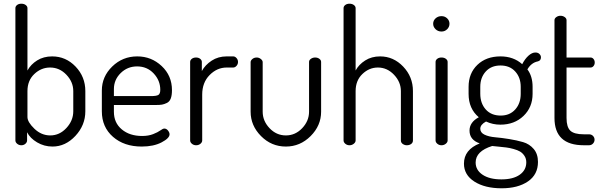

<svg xmlns="http://www.w3.org/2000/svg" viewBox="-20 -783 3245 1035"><path d="M128 -739V-403Q146 -436 180.5 -457.5Q215 -479 261 -479Q335 -479 387.5 -424Q440 -369 440 -292V-183Q440 -108 386.5 -50.5Q333 7 263 7Q218 7 180 -15.5Q142 -38 126 -70V-26Q126 -16 117 -8Q108 0 95 0Q82 0 72.5 -8Q63 -16 63 -26V-739Q63 -749 72 -756Q81 -763 95 -763Q109 -763 118.5 -756Q128 -749 128 -739ZM375 -183V-292Q375 -341 338 -380Q301 -419 250 -419Q202 -419 165 -384Q128 -349 128 -292V-152Q128 -125 165.5 -89Q203 -53 251 -53Q301 -53 338 -93Q375 -133 375 -183Z M720 -479Q796 -479 851.5 -427Q907 -375 907 -297Q907 -269 900.5 -252Q894 -235 879.5 -228Q865 -221 853 -219Q841 -217 820 -217H594V-180Q594 -121 636.5 -85.5Q679 -50 746 -50Q780 -50 805.5 -60Q831 -70 844.5 -80Q858 -90 866 -90Q877 -90 885.5 -79.5Q894 -69 894 -59Q894 -38 851 -15.5Q808 7 744 7Q649 7 589 -45.5Q529 -98 529 -183V-295Q529 -370 585 -424.5Q641 -479 720 -479ZM594 -265H794Q824 -265 834 -271.5Q844 -278 844 -299Q844 -349 808.5 -387Q773 -425 719 -425Q667 -425 630.5 -389Q594 -353 594 -303Z M1237 -419H1202Q1150 -419 1110 -378.5Q1070 -338 1070 -273V-26Q1070 -16 1060.5 -8Q1051 0 1037 0Q1024 0 1014.5 -8Q1005 -16 1005 -26V-449Q1005 -459 1014 -466Q1023 -473 1037 -473Q1050 -473 1059 -466Q1068 -459 1068 -449V-400Q1086 -433 1121 -456Q1156 -479 1202 -479H1237Q1247 -479 1255 -470Q1263 -461 1263 -449Q1263 -437 1255 -428Q1247 -419 1237 -419Z M1521 7Q1443 7 1387 -49.5Q1331 -106 1331 -181V-448Q1331 -457 1340.5 -465Q1350 -473 1364 -473Q1376 -473 1386 -465Q1396 -457 1396 -448V-181Q1396 -131 1433 -92Q1470 -53 1521 -53Q1572 -53 1609 -92Q1646 -131 1646 -181V-449Q1646 -459 1656 -466Q1666 -473 1679 -473Q1692 -473 1701.5 -466Q1711 -459 1711 -449V-181Q1711 -106 1654.5 -49.5Q1598 7 1521 7Z M1897 -292V-26Q1897 -16 1887 -8Q1877 0 1864 0Q1851 0 1841.5 -8Q1832 -16 1832 -26V-739Q1832 -749 1841 -756Q1850 -763 1864 -763Q1878 -763 1887.5 -756Q1897 -749 1897 -739V-403Q1914 -435 1948.5 -457Q1983 -479 2029 -479Q2101 -479 2153.5 -424Q2206 -369 2206 -292V-26Q2206 -14 2196.5 -7Q2187 0 2173 0Q2161 0 2151 -7Q2141 -14 2141 -26V-292Q2141 -341 2104 -380Q2067 -419 2017 -419Q1970 -419 1933.5 -384Q1897 -349 1897 -292Z M2393 -449V-26Q2393 -16 2383 -8Q2373 0 2360 0Q2347 0 2337.5 -8Q2328 -16 2328 -26V-449Q2328 -459 2337 -466Q2346 -473 2360 -473Q2374 -473 2383.5 -466Q2393 -459 2393 -449ZM2360 -696Q2378 -696 2390.5 -684Q2403 -672 2403 -655Q2403 -638 2390.5 -625.5Q2378 -613 2360 -613Q2341 -613 2328 -625.5Q2315 -638 2315 -655Q2315 -672 2328 -684Q2341 -696 2360 -696Z M2677 -111Q2636 -111 2600 -128Q2569 -111 2569 -89Q2569 -68 2592 -57Q2615 -46 2649.5 -43Q2684 -40 2724.5 -33.5Q2765 -27 2799.5 -17Q2834 -7 2857 20Q2880 47 2880 90Q2880 158 2826 195Q2772 232 2684 232Q2594 232 2537.5 196Q2481 160 2481 99Q2481 24 2566 -10Q2511 -29 2511 -79Q2511 -124 2561 -151Q2506 -197 2506 -277V-315Q2506 -388 2553.5 -433.5Q2601 -479 2678 -479Q2748 -479 2795 -437Q2810 -466 2829 -483Q2848 -500 2866 -500Q2880 -500 2888 -492Q2896 -484 2896 -474Q2896 -456 2879 -452Q2844 -445 2823 -409Q2851 -372 2851 -315V-277Q2851 -205 2802 -158Q2753 -111 2677 -111ZM2787 -277V-315Q2787 -365 2757.5 -397.5Q2728 -430 2678 -430Q2628 -430 2598.5 -397.5Q2569 -365 2569 -315V-278Q2569 -226 2598.5 -193Q2628 -160 2679 -160Q2728 -160 2757.5 -193Q2787 -226 2787 -277ZM2817 92Q2817 72 2807 57Q2797 42 2783.5 34Q2770 26 2748 20Q2726 14 2709.5 12Q2693 10 2668 7.5Q2643 5 2633 4Q2544 32 2544 93Q2544 134 2581.5 159Q2619 184 2683 184Q2746 184 2781.5 159Q2817 134 2817 92Z M3034 -419V-147Q3034 -98 3054.5 -78.5Q3075 -59 3127 -59H3155Q3168 -59 3176.5 -50.5Q3185 -42 3185 -30Q3185 -18 3176.5 -9Q3168 0 3155 0H3127Q2969 0 2969 -147V-674Q2969 -684 2979 -691Q2989 -698 3001 -698Q3014 -698 3024 -691Q3034 -684 3034 -674V-473H3163Q3173 -473 3179.5 -465Q3186 -457 3186 -446Q3186 -435 3179.5 -427Q3173 -419 3163 -419Z"/></svg>

Font: Dosis
Style: Regular
Weight: 400
Designer: Edgar Tolentino, Pablo Impallari, Igino Marini
Foundry: Edgar Tolentino, Pablo Impallari, Igino Marini
Version: Version 1.007